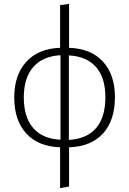

<svg xmlns="http://www.w3.org/2000/svg" viewBox="-20 -761 662 984"><path d="M334 -6V195L288 203V-6Q175 -10 114 -77.5Q53 -145 53 -262Q53 -376 114.5 -444Q176 -512 288 -516V-735L334 -741V-516Q447 -512 508 -445Q569 -378 569 -263Q569 -144 508 -77Q447 -10 334 -6ZM290 -45V-478Q199 -473 150.5 -417.5Q102 -362 102 -262Q102 -160 150.5 -104.5Q199 -49 290 -45ZM520 -263Q520 -363 472 -417.5Q424 -472 333 -477V-44Q424 -49 472 -104Q520 -159 520 -263Z"/></svg>

Font: FiraGO ExtraLight
Style: Regular
Weight: 200
Designer: bBox Type
Foundry: bBox Type GmbH
Version: Version 1.001